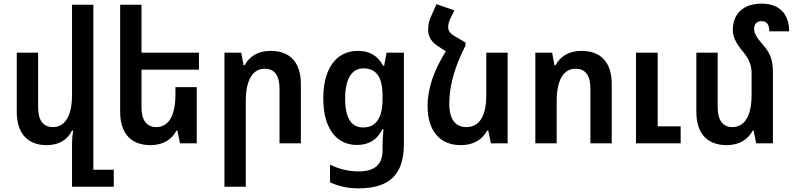

<svg xmlns="http://www.w3.org/2000/svg" viewBox="-20 -786 4348 1053"><path d="M492 145V-760H375V-266C375 -149 336 -89 270 -89C219 -89 189 -124 189 -197V-497H72V-173C72 -51 134 10 236 10C307 10 351 -22 375 -70H381C377 -45 375 -21 375 4V238H604V145Z M1059 -308H942V-266C942 -149 903 -89 837 -89C786 -89 756 -124 756 -197V-404H1071V-497H756V-760H639V-173C639 -51 701 10 806 10C875 10 923 -22 948 -70H953L967 0H1059Z M1211 238H1328V-232C1328 -348 1366 -409 1432 -409C1484 -409 1513 -374 1513 -300V0H1630V-325C1630 -447 1568 -507 1464 -507C1394 -507 1346 -475 1322 -428H1316L1303 -497H1211Z M1946 247C2124 247 2195 163 2195 5V-497H2100L2087 -426H2081C2052 -480 2007 -507 1943 -507C1823 -507 1753 -409 1753 -246C1753 -85 1823 9 1937 9C2002 9 2049 -19 2077 -77H2083C2080 -43 2078 -13 2078 12V39C2078 114 2038 154 1947 154C1887 154 1838 140 1790 117V214C1839 236 1886 247 1946 247ZM1972 -87C1908 -87 1873 -136 1873 -245C1873 -354 1909 -411 1973 -411C2047 -411 2078 -359 2078 -262V-241C2078 -144 2045 -87 1972 -87Z M2533 -553 2483 -582C2449 -600 2438 -616 2438 -638C2438 -653 2443 -670 2451 -687L2472 -729L2374 -763L2344 -696C2333 -672 2328 -649 2328 -623C2328 -584 2347 -554 2386 -530L2425 -505C2361 -401 2325 -304 2325 -205C2325 -69 2392 10 2507 10C2579 10 2626 -22 2652 -70H2658L2672 0H2764V-497H2647V-266C2647 -145 2607 -89 2538 -89C2478 -89 2444 -131 2444 -218C2444 -323 2478 -428 2533 -536Z M2916 0H3033V-232C3033 -348 3071 -409 3137 -409C3189 -409 3218 -374 3218 -300V0H3335V-325C3335 -447 3273 -507 3169 -507C3099 -507 3051 -475 3027 -428H3021L3008 -497H2916ZM3468 0H3713V-93H3587V-497H3468Z M4219 -389C4219 -453 4206 -493 4165 -540C4132 -578 4116 -600 4116 -628C4116 -653 4130 -670 4156 -670C4187 -670 4199 -650 4199 -614H4308C4308 -712 4252 -766 4158 -766C4055 -766 3999 -710 3999 -621C3999 -588 4014 -551 4053 -505C4089 -462 4102 -426 4102 -386V-266C4102 -149 4063 -89 3997 -89C3946 -89 3916 -124 3916 -197V-497H3799V-173C3799 -51 3861 10 3966 10C4035 10 4083 -22 4108 -70H4113L4127 0H4219Z"/></svg>

Font: Noto Sans Armenian SemiCondensed SemiBold
Style: Regular
Weight: 600
Width: 4
Designer: Monotype Design Team
Foundry: Monotype Imaging Inc.
Version: Version 2.008